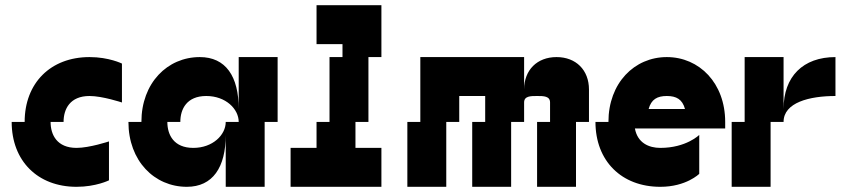

<svg xmlns="http://www.w3.org/2000/svg" viewBox="-20 -720 3240 740"><path d="M75 -250H25C25 -100 125 0 275 0C350 0 400 -25 400 -25V-175C400 -175 325 -150 275 -150C200 -150 175 -200 175 -250H225C225 -300 250 -350 325 -350C375 -350 450 -325 450 -325V-475C450 -475 400 -500 325 -500C175 -500 75 -400 75 -250Z M525 -250H475C475 -100 575 0 700 0C800 0 850 -75 850 -200V0H1000V-250H1050V-500H900V-300C900 -426 850 -500 750 -500C625 -500 525 -400 525 -250ZM625 -250H675C675 -300 700 -350 775 -350C850 -350 900 -300 900 -250H850C850 -200 800 -150 725 -150C650 -150 625 -200 625 -250Z M1300 -500H1250V-250H1200V-150H1100V0H1450V-150H1350V-250H1400V-500H1450V-700H1200V-550H1300Z M2100 -325V-250H2050V0H2200V-250H2250V-375C2250 -450 2200 -500 2125 -500C2050 -500 2000 -450 2000 -375V-500H1600V-250H1550V0H1700V-250H1750V-350H1850V-250H1800V0H1950V-250H2000V-325C2000 -350 2025 -350 2050 -350C2075 -350 2100 -350 2100 -325Z M2325 -250H2275C2275 -100 2375 0 2525 0C2625 0 2675 -50 2675 -50V-200C2675 -200 2625 -150 2525 -150C2481 -150 2437 -169 2427 -225H2775V-250C2775 -400 2675 -500 2550 -500C2425 -500 2325 -400 2325 -250ZM2480 -300C2490 -337 2513 -350 2550 -350C2587 -350 2610 -337 2620 -300Z M2850 -250H2800V0H2950V-250H3000C3000 -325 3100 -350 3200 -350V-500C3075 -500 3000 -425 3000 -300V-500H2850Z"/></svg>

Font: LS-VG5000 Bold Shifted
Style: Regular
Weight: 400
Designer: Justin Bihan, 2021
Foundry: Justin Bihan, 2021
Version: Version 1.000;Glyphs 3.1.2 (3151)